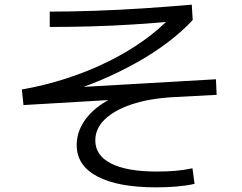

<svg xmlns="http://www.w3.org/2000/svg" viewBox="-20 -771 1040 826"><path d="M652 35Q487 35 398.5 -12Q310 -59 310 -147Q310 -199 339.5 -245.5Q369 -292 423.5 -327Q478 -362 550 -381L558 -347L81 -319L74 -386Q171 -403 264 -433Q357 -463 441 -504Q525 -545 595.5 -595Q666 -645 718 -701L735 -680Q649 -672 556 -666Q463 -660 371 -657.5Q279 -655 194 -655V-721Q283 -721 385.5 -724.5Q488 -728 595.5 -735Q703 -742 805 -751L809 -685Q765 -637 704 -590.5Q643 -544 570 -503Q497 -462 417.5 -428Q338 -394 259 -371L249 -392L909 -430L912 -363L723 -353Q621 -347 546.5 -322Q472 -297 431 -257.5Q390 -218 390 -167Q390 -102 458 -67.5Q526 -33 655 -33Q697 -33 733.5 -36Q770 -39 808 -47L817 20Q781 28 739.5 31.5Q698 35 652 35Z"/></svg>

Font: M PLUS 2 Thin
Style: Regular
Weight: 400
Version: Version 1.001